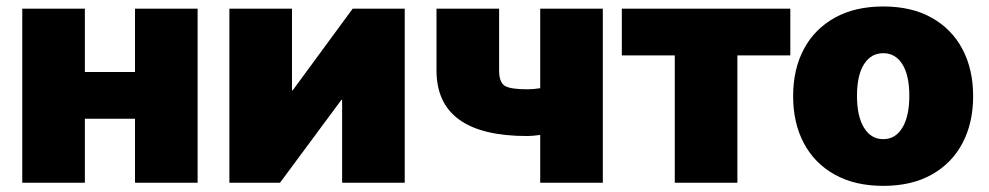

<svg xmlns="http://www.w3.org/2000/svg" viewBox="-20 -573 3102 602"><path d="M246.1 -545.9V-347.2H403.3V-545.9H599.6V0H403.3V-200.7H246.1V0H49.8V-545.9Z M1249 0H1052.7V-259.8H1050.3L857.9 0H699.2V-545.9H895.5V-290H897.9L1085.9 -545.9H1249Z M1632.8 -146.5Q1348.6 -146.5 1348.6 -352.5V-545.9H1544.9V-352.5Q1544.9 -315.9 1562 -304.4Q1579.1 -293 1632.8 -293Q1651.9 -293 1673.8 -296.4V-545.9H1870.1V0H1673.8V-149.9Q1648.9 -146.5 1632.8 -146.5Z M2095.7 0V-399.4H1929.7V-545.9H2458V-399.4H2292V0Z M2749.5 9.8Q2660.6 9.8 2597.2 -25.6Q2533.7 -61 2500.2 -124.3Q2466.8 -187.5 2466.8 -271.5Q2466.8 -355.5 2500.2 -418.7Q2533.7 -481.9 2597.2 -517.3Q2660.6 -552.7 2749.5 -552.7Q2838.4 -552.7 2901.4 -517.3Q2964.4 -481.9 2997.8 -418.7Q3031.2 -355.5 3031.2 -271.5Q3031.2 -187.5 2997.8 -124.3Q2964.4 -61 2901.4 -25.6Q2838.4 9.8 2749.5 9.8ZM2749.5 -136.7Q2787.6 -136.7 2809.3 -172.6Q2831.1 -208.5 2831.1 -272.5Q2831.1 -336.9 2809.3 -371.6Q2787.6 -406.2 2749.5 -406.2Q2710.9 -406.2 2689 -371.6Q2667 -336.9 2667 -272.5Q2667 -208.5 2689 -172.6Q2710.9 -136.7 2749.5 -136.7Z"/></svg>

Font: Inter Black
Style: Regular
Weight: 900
Designer: Rasmus Andersson
Foundry: rsms
Version: Version 4.000;git-a52131595